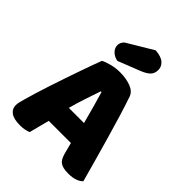

<svg xmlns="http://www.w3.org/2000/svg" viewBox="-241 -975 1109 1109"><g transform="rotate(45 313.5 -420.5)"><path d="M194 -588Q211 -598 245.5 -607Q280 -616 315 -616Q365 -616 403.5 -601.5Q442 -587 453 -556Q471 -504 492 -435Q513 -366 534 -292.5Q555 -219 575 -147.5Q595 -76 610 -21Q598 -7 574 1.5Q550 10 517 10Q493 10 476.5 6Q460 2 449.5 -6Q439 -14 432.5 -27Q426 -40 421 -57L403 -126H222Q214 -96 206 -64Q198 -32 190 -2Q176 3 160.5 6.5Q145 10 123 10Q72 10 47.5 -7.5Q23 -25 23 -56Q23 -70 27 -84Q31 -98 36 -117Q43 -144 55.5 -184Q68 -224 83 -270.5Q98 -317 115 -366Q132 -415 147 -458.5Q162 -502 174.5 -536Q187 -570 194 -588ZM314 -459Q300 -417 282.5 -365.5Q265 -314 251 -261H375Q361 -315 346.5 -366.5Q332 -418 320 -459ZM371 -851Q420 -847 441 -827.5Q462 -808 462 -782Q462 -753 445.5 -736Q429 -719 394 -705L257 -651Q228 -657 210.5 -675Q193 -693 193 -715Q193 -729 200.5 -742Q208 -755 224 -763Z"/></g></svg>

Font: Baloo Da
Style: Regular
Weight: 400
Designer: Noopur Datye and Ek Type
Foundry: Ek Type
Version: Version 1.443;PS 1.000;hotconv 16.6.51;makeotf.lib2.5.65220;